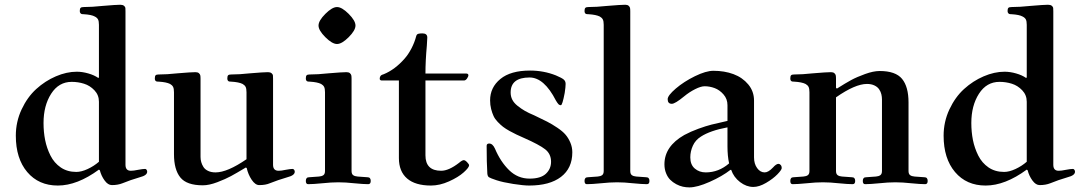

<svg xmlns="http://www.w3.org/2000/svg" viewBox="-20 -773 4577 812"><path d="M46.9 -199.2Q46.9 -257.8 71.3 -310.1Q95.7 -362.3 133.3 -396.5Q170.9 -430.7 216.3 -450.2Q261.7 -469.7 304.7 -469.7Q328.1 -469.7 353.5 -462.4Q378.9 -455.1 395.5 -443.4L398.4 -445.3V-668Q398.4 -683.6 394.5 -690.9Q390.6 -698.2 380.9 -703.1Q367.2 -710.9 334 -712.9Q327.1 -712.9 324.7 -713.9Q322.3 -714.8 319.8 -717.8Q317.4 -720.7 317.4 -726.6Q317.4 -736.3 320.8 -739.7Q324.2 -743.2 334 -743.2Q369.1 -743.2 414.1 -748Q471.7 -752.9 488.3 -752.9Q499 -752.9 504.4 -748.5Q509.8 -744.1 510.3 -739.3Q510.7 -734.4 510.7 -724.6V-76.2Q510.7 -50.8 533.2 -50.8Q544.9 -50.8 563.5 -54.7Q584 -58.6 593.8 -58.6Q597.7 -58.6 600.1 -54.7Q602.5 -50.8 602.5 -46.9Q602.5 -31.2 571.3 -23.4Q531.2 -11.7 498 2Q478.5 9.8 453.1 9.8Q436.5 9.8 422.4 -9.8Q408.2 -29.3 402.3 -52.7L398.4 -55.7Q306.6 11.7 224.6 11.7Q143.6 11.7 95.2 -45.4Q46.9 -102.5 46.9 -199.2ZM164.1 -252.9Q164.1 -214.8 170.9 -180.7Q177.7 -146.5 193.4 -115.2Q209 -84 236.8 -64.9Q264.6 -45.9 302.7 -45.9Q324.2 -45.9 350.6 -58.1Q377 -70.3 398.4 -88.9V-342.8Q398.4 -371.1 379.4 -391.1Q360.4 -411.1 335.4 -418.9Q310.5 -426.8 283.2 -426.8Q228.5 -426.8 196.3 -376.5Q164.1 -326.2 164.1 -252.9Z M634.8 -441.4Q634.8 -451.2 638.2 -454.6Q641.6 -458 650.4 -458Q685.5 -458 730.5 -462.9Q789.1 -467.8 806.6 -467.8Q816.4 -467.8 821.3 -463.4Q826.2 -459 827.1 -454.1Q828.1 -449.2 828.1 -439.5V-109.4Q828.1 -97.7 831.1 -87.4Q834 -77.1 840.3 -66.9Q846.7 -56.6 859.9 -50.3Q873 -43.9 891.6 -43.9Q941.4 -43.9 1022.5 -99.6V-382.8Q1022.5 -398.4 1018.6 -405.8Q1014.6 -413.1 1005.9 -418Q990.2 -425.8 958 -427.7Q951.2 -427.7 948.2 -428.7Q945.3 -429.7 943.4 -432.6Q941.4 -435.5 941.4 -441.4Q941.4 -451.2 944.8 -454.6Q948.2 -458 957 -458Q992.2 -458 1037.1 -462.9Q1095.7 -467.8 1113.3 -467.8Q1123 -467.8 1128.4 -463.4Q1133.8 -459 1134.3 -454.1Q1134.8 -449.2 1134.8 -439.5V-76.2Q1134.8 -50.8 1158.2 -50.8Q1169.9 -50.8 1187.5 -54.7Q1209 -58.6 1216.8 -58.6Q1221.7 -58.6 1224.1 -54.7Q1226.6 -50.8 1226.6 -46.9Q1226.6 -31.2 1195.3 -23.4Q1155.3 -11.7 1121.1 2Q1103.5 9.8 1076.2 9.8Q1059.6 9.8 1044.4 -12.7Q1029.3 -35.2 1023.4 -62.5L1019.5 -64.5Q980.5 -41 957 -28.3Q933.6 -15.6 898.9 -2.4Q864.3 10.7 837.9 10.7Q769.5 10.7 742.7 -22.5Q715.8 -55.7 715.8 -121.1V-382.8Q715.8 -398.4 711.9 -405.8Q708 -413.1 699.2 -418Q683.6 -425.8 651.4 -427.7Q644.5 -427.7 641.6 -428.7Q638.7 -429.7 636.7 -432.6Q634.8 -435.5 634.8 -441.4Z M1356 -615.7Q1327.1 -644.5 1327.1 -665Q1327.1 -685.5 1356 -714.4Q1384.8 -743.2 1405.3 -743.2Q1425.8 -743.2 1454.6 -714.4Q1483.4 -685.5 1483.4 -665Q1483.4 -644.5 1454.6 -615.7Q1425.8 -586.9 1405.3 -586.9Q1384.8 -586.9 1356 -615.7ZM1273.4 -7.8Q1273.4 -23.4 1287.1 -23.4L1329.1 -26.4Q1340.8 -27.3 1347.7 -32.2Q1354.5 -37.1 1354.5 -49.8V-382.8Q1354.5 -398.4 1350.6 -405.8Q1346.7 -413.1 1337.9 -418Q1322.3 -425.8 1290 -427.7Q1283.2 -427.7 1280.3 -428.7Q1277.3 -429.7 1275.4 -432.6Q1273.4 -435.5 1273.4 -441.4Q1273.4 -451.2 1276.9 -454.6Q1280.3 -458 1289.1 -458Q1324.2 -458 1369.1 -462.9Q1427.7 -467.8 1445.3 -467.8Q1455.1 -467.8 1460 -463.4Q1464.8 -459 1465.8 -454.1Q1466.8 -449.2 1466.8 -439.5V-49.8Q1466.8 -37.1 1473.6 -32.2Q1480.5 -27.3 1492.2 -26.4L1534.2 -23.4Q1547.9 -23.4 1547.9 -7.8Q1547.9 5.9 1537.1 5.9Q1517.6 5.9 1477.5 2Q1441.4 -2 1411.1 -2Q1380.9 -2 1343.8 2Q1303.7 5.9 1283.2 5.9Q1273.4 5.9 1273.4 -7.8Z M1585.9 -439.5Q1585.9 -445.3 1587.9 -449.2Q1589.8 -453.1 1592.8 -455.1Q1595.7 -457 1602.5 -459Q1650.4 -478.5 1691.4 -525.4Q1707 -543 1720.2 -568.4Q1733.4 -593.8 1740.2 -620.1Q1742.2 -627.9 1748.5 -629.9Q1754.9 -631.8 1766.6 -631.8Q1787.1 -631.8 1787.1 -614.3Q1787.1 -605.5 1785.2 -580.1Q1779.3 -515.6 1779.3 -461.9H1953.1Q1956.1 -461.9 1958.5 -460Q1960.9 -458 1960.9 -455.1Q1960.9 -449.2 1955.1 -440.9Q1949.2 -432.6 1942.4 -432.6H1779.3V-116.2Q1779.3 -50.8 1845.7 -50.8Q1877.9 -50.8 1920.9 -84Q1934.6 -95.7 1941.4 -95.7Q1947.3 -95.7 1955.6 -86.9Q1963.9 -78.1 1963.9 -74.2Q1963.9 -64.5 1940.9 -43.9Q1918 -23.4 1878.9 -5.9Q1839.8 11.7 1802.7 11.7Q1736.3 11.7 1701.7 -18.1Q1667 -47.9 1667 -104.5V-432.6H1593.8Q1590.8 -432.6 1588.4 -434.6Q1585.9 -436.5 1585.9 -439.5Z M2038.1 -156.2Q2038.1 -166 2048.8 -166Q2063.5 -166 2073.2 -144.5Q2096.7 -88.9 2133.3 -53.2Q2169.9 -17.6 2219.7 -17.6Q2266.6 -17.6 2288.6 -38.1Q2310.5 -58.6 2310.5 -88.9Q2310.5 -122.1 2285.6 -141.6Q2260.7 -161.1 2196.3 -189.5Q2176.8 -198.2 2164.1 -204.1Q2151.4 -210 2134.8 -219.2Q2118.2 -228.5 2107.4 -236.8Q2096.7 -245.1 2085 -257.3Q2073.2 -269.5 2067.4 -282.2Q2061.5 -294.9 2057.1 -312Q2052.7 -329.1 2052.7 -348.6Q2052.7 -403.3 2096.2 -439Q2139.6 -474.6 2221.7 -474.6Q2279.3 -474.6 2331.1 -454.1Q2356.4 -443.4 2364.3 -436.5Q2372.1 -429.7 2372.1 -418Q2372.1 -405.3 2368.2 -379.9Q2358.4 -328.1 2352.1 -328.1Q2345.7 -328.1 2341.3 -333Q2336.9 -337.9 2331.1 -347.7Q2281.2 -445.3 2219.7 -445.3Q2139.6 -445.3 2139.6 -381.8Q2139.6 -365.2 2146.5 -351.6Q2153.3 -337.9 2168.5 -325.7Q2183.6 -313.5 2199.7 -304.2Q2215.8 -294.9 2239.3 -285.2Q2272.5 -269.5 2293.5 -258.8Q2314.5 -248 2336.9 -232.9Q2359.4 -217.8 2371.6 -203.6Q2383.8 -189.5 2392.1 -169.9Q2400.4 -150.4 2400.4 -128.9Q2400.4 -61.5 2352.5 -24.9Q2304.7 11.7 2217.8 11.7Q2194.3 11.7 2150.4 4.9Q2106.4 -2 2080.1 -10.7Q2053.7 -19.5 2047.9 -23.4Q2042 -27.3 2041 -39.1Q2038.1 -85 2038.1 -156.2Z M2452.1 -7.8Q2452.1 -23.4 2465.8 -23.4L2507.8 -26.4Q2519.5 -27.3 2526.4 -32.2Q2533.2 -37.1 2533.2 -49.8V-668Q2533.2 -683.6 2529.3 -690.9Q2525.4 -698.2 2516.6 -703.1Q2501 -710.9 2468.8 -712.9Q2461.9 -712.9 2459 -713.9Q2456.1 -714.8 2454.1 -717.8Q2452.1 -720.7 2452.1 -726.6Q2452.1 -736.3 2455.6 -739.7Q2459 -743.2 2467.8 -743.2Q2502.9 -743.2 2547.9 -748Q2606.4 -752.9 2624 -752.9Q2633.8 -752.9 2638.7 -748.5Q2643.6 -744.1 2644.5 -739.3Q2645.5 -734.4 2645.5 -724.6V-49.8Q2645.5 -37.1 2652.3 -32.2Q2659.2 -27.3 2670.9 -26.4L2712.9 -23.4Q2726.6 -23.4 2726.6 -7.8Q2726.6 5.9 2715.8 5.9Q2696.3 5.9 2656.2 2Q2620.1 -2 2589.8 -2Q2559.6 -2 2522.5 2Q2482.4 5.9 2461.9 5.9Q2452.1 5.9 2452.1 -7.8Z M2790 -78.1Q2790 -154.3 2874 -202.1Q2901.4 -216.8 2933.6 -228.5Q2965.8 -240.2 2989.3 -246.1Q3012.7 -252 3056.6 -261.7V-328.1Q3056.6 -354.5 3040 -373.5Q3023.4 -392.6 3002.4 -400.4Q2981.4 -408.2 2960 -408.2Q2944.3 -408.2 2919.9 -396Q2895.5 -383.8 2873 -365.2Q2835 -334 2821.3 -334Q2803.7 -334 2803.7 -353.5Q2803.7 -369.1 2837.9 -398.4Q2872.1 -427.7 2918.9 -450.7Q2965.8 -473.6 2997.1 -473.6Q3043.9 -473.6 3082 -459.5Q3120.1 -445.3 3144.5 -416Q3168.9 -386.7 3168.9 -347.7V-107.4Q3168.9 -80.1 3182.1 -62Q3195.3 -43.9 3213.9 -43.9Q3229.5 -43.9 3249 -64.5Q3262.7 -80.1 3272.5 -80.1Q3277.3 -80.1 3281.7 -75.2Q3286.1 -70.3 3286.1 -62.5Q3286.1 -54.7 3267.6 -35.6Q3249 -16.6 3219.7 0.5Q3190.4 17.6 3166 17.6Q3136.7 17.6 3109.9 -2.9Q3083 -23.4 3072.3 -54.7H3069.3Q3034.2 -27.3 2981.4 -3.9Q2928.7 19.5 2895.5 19.5Q2881.8 19.5 2868.2 16.6Q2854.5 13.7 2839.8 5.9Q2825.2 -2 2814.5 -12.7Q2803.7 -23.4 2796.9 -40.5Q2790 -57.6 2790 -78.1ZM2899.4 -107.4Q2899.4 -76.2 2918.5 -60.1Q2937.5 -43.9 2964.8 -43.9Q3019.5 -43.9 3063.5 -82Q3056.6 -113.3 3056.6 -154.3V-234.4Q2983.4 -220.7 2944.3 -195.3Q2920.9 -180.7 2910.2 -156.7Q2899.4 -132.8 2899.4 -107.4Z M3322.3 -7.8Q3322.3 -23.4 3335.9 -23.4L3377.9 -26.4Q3389.6 -27.3 3396.5 -32.2Q3403.3 -37.1 3403.3 -49.8V-382.8Q3403.3 -398.4 3399.4 -405.8Q3395.5 -413.1 3386.7 -418Q3371.1 -425.8 3338.9 -427.7Q3332 -427.7 3329.1 -428.7Q3326.2 -429.7 3324.2 -432.6Q3322.3 -435.5 3322.3 -441.4Q3322.3 -451.2 3325.7 -454.6Q3329.1 -458 3337.9 -458Q3373 -458 3418 -462.9Q3476.6 -467.8 3494.1 -467.8Q3503.9 -467.8 3508.8 -463.4Q3513.7 -459 3514.6 -454.1Q3515.6 -449.2 3515.6 -439.5V-401.4L3519.5 -398.4Q3556.6 -421.9 3580.1 -434.6Q3603.5 -447.3 3638.7 -460Q3673.8 -472.7 3700.2 -472.7Q3767.6 -472.7 3794.9 -439.5Q3822.3 -406.2 3822.3 -339.8V-49.8Q3822.3 -37.1 3829.1 -32.2Q3835.9 -27.3 3847.7 -26.4L3889.6 -23.4Q3903.3 -23.4 3903.3 -7.8Q3903.3 5.9 3892.6 5.9Q3873 5.9 3833 2Q3796.9 -2 3766.6 -2Q3736.3 -2 3699.2 2Q3659.2 5.9 3638.7 5.9Q3628.9 5.9 3628.9 -7.8Q3628.9 -23.4 3642.6 -23.4L3684.6 -26.4Q3696.3 -27.3 3703.1 -32.2Q3710 -37.1 3710 -49.8V-352.5Q3710 -363.3 3707.5 -374Q3705.1 -384.8 3698.2 -395Q3691.4 -405.3 3678.2 -411.6Q3665 -418 3646.5 -418Q3596.7 -418 3515.6 -361.3V-49.8Q3515.6 -37.1 3522.5 -32.2Q3529.3 -27.3 3541 -26.4L3583 -23.4Q3596.7 -23.4 3596.7 -7.8Q3596.7 5.9 3585.9 5.9Q3566.4 5.9 3526.4 2Q3490.2 -2 3460 -2Q3429.7 -2 3392.6 2Q3352.5 5.9 3332 5.9Q3322.3 5.9 3322.3 -7.8Z M3970.7 -199.2Q3970.7 -257.8 3995.1 -310.1Q4019.5 -362.3 4057.1 -396.5Q4094.7 -430.7 4140.1 -450.2Q4185.5 -469.7 4228.5 -469.7Q4252 -469.7 4277.3 -462.4Q4302.7 -455.1 4319.3 -443.4L4322.3 -445.3V-668Q4322.3 -683.6 4318.4 -690.9Q4314.5 -698.2 4304.7 -703.1Q4291 -710.9 4257.8 -712.9Q4251 -712.9 4248.5 -713.9Q4246.1 -714.8 4243.7 -717.8Q4241.2 -720.7 4241.2 -726.6Q4241.2 -736.3 4244.6 -739.7Q4248 -743.2 4257.8 -743.2Q4293 -743.2 4337.9 -748Q4395.5 -752.9 4412.1 -752.9Q4422.9 -752.9 4428.2 -748.5Q4433.6 -744.1 4434.1 -739.3Q4434.6 -734.4 4434.6 -724.6V-76.2Q4434.6 -50.8 4457 -50.8Q4468.8 -50.8 4487.3 -54.7Q4507.8 -58.6 4517.6 -58.6Q4521.5 -58.6 4523.9 -54.7Q4526.4 -50.8 4526.4 -46.9Q4526.4 -31.2 4495.1 -23.4Q4455.1 -11.7 4421.9 2Q4402.3 9.8 4377 9.8Q4360.4 9.8 4346.2 -9.8Q4332 -29.3 4326.2 -52.7L4322.3 -55.7Q4230.5 11.7 4148.4 11.7Q4067.4 11.7 4019 -45.4Q3970.7 -102.5 3970.7 -199.2ZM4087.9 -252.9Q4087.9 -214.8 4094.7 -180.7Q4101.6 -146.5 4117.2 -115.2Q4132.8 -84 4160.6 -64.9Q4188.5 -45.9 4226.6 -45.9Q4248 -45.9 4274.4 -58.1Q4300.8 -70.3 4322.3 -88.9V-342.8Q4322.3 -371.1 4303.2 -391.1Q4284.2 -411.1 4259.3 -418.9Q4234.4 -426.8 4207 -426.8Q4152.3 -426.8 4120.1 -376.5Q4087.9 -326.2 4087.9 -252.9Z"/></svg>

Font: Monomakh Unicode TT
Style: Medium
Weight: 500
Designer: Alexey Kryukov, Aleksandr Andreev
Version: Version 1.1